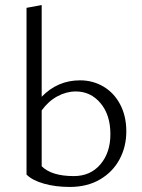

<svg xmlns="http://www.w3.org/2000/svg" viewBox="-20 -736 563 760"><path d="M480 -216Q480 -155 453 -105Q426 -55 375.5 -25.5Q325 4 256 4Q200 4 154 -9Q108 -22 85 -45V-705L145 -716V-353Q208 -418 297 -418Q348 -418 390 -393Q432 -368 456 -322Q480 -276 480 -216ZM417 -205Q417 -281 378 -327.5Q339 -374 280 -374Q243 -374 207.5 -355Q172 -336 145 -299V-78Q184 -39 272 -39Q338 -39 377.5 -85.5Q417 -132 417 -205Z"/></svg>

Font: Isabella Sans
Style: Regular
Weight: 400
Designer: Original fonts by Christian Thalmann (Catharsis Fonts), Modifications by Cristiano Sobral
Version: Version 0.002;July 12, 2020;FontCreator 13.0.0.2655 64-bit; 